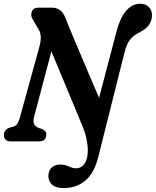

<svg xmlns="http://www.w3.org/2000/svg" viewBox="-25 -740 815 1005"><path d="M585 -575.5Q603 -645.5 634.8 -683Q666.5 -720.5 709.5 -720.5Q735.5 -720.5 753.2 -704.2Q771 -688 770.5 -658Q769.5 -603.5 708 -572Q673 -555 654.8 -531Q636.5 -507 626 -462.5L491 75.5Q469.5 165.5 422 205Q374.5 244.5 309 244.5Q260.5 244.5 241.5 220Q222.5 195.5 230.5 163.5Q235 144 250.8 132.8Q266.5 121.5 289 121.5Q310 121.5 322.8 126.2Q335.5 131 346.5 136Q357.5 141 373 141Q394 141 409.8 126.2Q425.5 111.5 432 79.5Q436 53.5 434.2 31.8Q432.5 10 426 -21.5Q422.5 -37.5 417.2 -52.2Q412 -67 404.5 -84.5Q397.5 -102 379.5 -145.5Q361.5 -189 337.8 -246Q314 -303 289.2 -362.5Q264.5 -422 244 -471L153 -126.5Q147.5 -105 153 -91.8Q158.5 -78.5 178 -70L195 -65Q210.5 -57 215 -48Q219.5 -39 216 -25Q210.5 0 180 0H29Q11.5 0 2.5 -11Q-6.5 -22 -4 -40Q-1.5 -61 23.5 -71.5L41 -76Q57 -80.5 64.8 -91Q72.5 -101.5 78.5 -123L181 -494.5Q197.5 -555 177 -586L148 -636Q133.5 -656 141.2 -678Q149 -700 176.5 -700H247.5Q269 -700 287.5 -688.2Q306 -676.5 317.5 -646Q322 -634 335.2 -601.5Q348.5 -569 367.8 -523.5Q387 -478 409 -426Q431 -374 453 -322.5Q475 -271 493.5 -228Z"/></svg>

Font: Fraunces 144pt SuperSoft SemiBold
Style: Italic
Weight: 600
Italic angle: -16°
Version: Version 1.000;[b76b70a41]